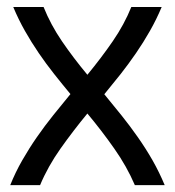

<svg xmlns="http://www.w3.org/2000/svg" viewBox="-20 -539 509 559"><path d="M450.7 -518.6Q435.5 -482.4 416.5 -449Q397.5 -415.5 376 -384.3Q354.5 -353 331.1 -323.2Q307.6 -293.5 283.7 -264.6Q308.6 -234.4 333.5 -203.4Q358.4 -172.4 381.3 -139.6Q404.3 -106.9 424.1 -72.3Q443.8 -37.6 459.5 0H372.6Q349.1 -54.7 312.7 -106.4Q276.4 -158.2 234.4 -208.5Q192.9 -158.2 156.2 -106.4Q119.6 -54.7 96.7 0H9.8Q24.9 -37.6 44.9 -72.5Q64.9 -107.4 87.6 -140.1Q110.4 -172.9 135.3 -203.9Q160.2 -234.9 185.1 -265.1Q161.1 -293.9 137.7 -323.5Q114.3 -353 92.8 -384.5Q71.3 -416 52.5 -449.2Q33.7 -482.4 18.6 -518.6H106.9Q127.4 -467.3 160.4 -418.9Q193.4 -370.6 234.4 -321.3Q275.4 -371.1 308.6 -419.4Q341.8 -467.8 362.3 -518.6Z"/></svg>

Font: Arian AMU
Style: Regular
Weight: 400
Designer: Ruben Hakobyan (Tarumian)
Foundry: Ruben Hakobyan (Tarumian)
Version: Version 4.003